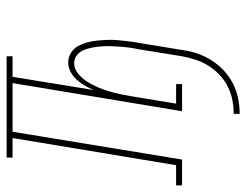

<svg xmlns="http://www.w3.org/2000/svg" viewBox="-142 -468 744 580"><g transform="rotate(-90 230.0 -178.0)"><path d="M176 174V156Q197 156 217.5 152Q238 148 257.5 138.5Q277 129 293.5 113.5Q310 98 321.5 79.5Q333 61 339.5 41Q346 21 350 0L371 -130Q374 -144 376 -158.5Q378 -173 379 -187Q380 -201 380.5 -215Q381 -229 380 -243Q379 -257 376.5 -270.5Q374 -284 369 -296.5Q364 -309 353.5 -317.5Q343 -326 329 -326Q312 -326 297 -313.5Q282 -301 272.5 -285.5Q263 -270 256 -253.5Q249 -237 244 -220Q239 -203 235.5 -186Q232 -169 229 -152L207 -18H266V0H184L269 -512H122L38 0H-40V-18H21L103 -512H44V-530H350V-512H288L248 -267Q254 -281 261.5 -294Q269 -307 279.5 -318.5Q290 -330 303.5 -337Q317 -344 331 -344Q347 -344 360.5 -335.5Q374 -327 381 -314Q388 -301 392 -286Q396 -271 397.5 -255.5Q399 -240 399.5 -224Q400 -208 398.5 -192Q397 -176 395 -159.5Q393 -143 390 -128L369 0Q366 23 358.5 45.5Q351 68 338 88.5Q325 109 307 126Q289 143 267 154Q245 165 222 169.5Q199 174 176 174Z"/></g></svg>

Font: Iosevka Curly Slab ThObl
Style: Regular
Weight: 100
Italic angle: -9°
Monospace: yes
Designer: Belleve Invis
Foundry: Belleve Invis
Version: Version 11.0.0; ttfautohint (v1.8.3)